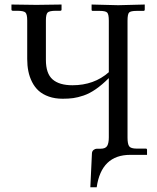

<svg xmlns="http://www.w3.org/2000/svg" viewBox="-20 -666 675 827"><path d="M529.3 -73.2Q529.3 -45.9 536.4 -35.9Q543.5 -25.9 569.3 -25.9H608.4Q613.3 -25.9 613.3 -20.5V1H541Q416.5 1 396.5 140.6H369.1L376 -5.4Q376.5 -15.1 383.3 -20.3Q390.1 -25.4 396.5 -25.4H413.1Q434.6 -25.4 441.7 -37.6Q448.7 -49.8 448.7 -74.2V-329.6Q419.9 -300.8 392.8 -282Q365.7 -263.2 340.3 -254.6Q314.9 -246.1 295.2 -243.4Q275.4 -240.7 250 -240.7Q216.8 -240.7 190.4 -250Q164.1 -259.3 146.7 -274.9Q129.4 -290.5 118.2 -312.7Q106.9 -335 102.1 -359.4Q97.2 -383.8 97.2 -412.1V-578.1Q97.2 -604.5 89.6 -612.1Q82 -619.6 53.2 -619.6H35.6Q29.3 -619.6 29.3 -625V-646.5L136.7 -645L245.1 -646.5V-624.5Q245.1 -619.6 239.3 -619.6H221.7Q191.9 -619.6 184.8 -611.6Q177.7 -603.5 177.7 -578.1V-408.2Q177.7 -349.1 206.5 -324Q235.4 -298.8 292 -298.8Q385.3 -298.8 448.7 -355V-577.1Q448.7 -604 441.9 -611.6Q435.1 -619.1 409.2 -619.1H379.4Q374.5 -619.1 374.5 -624V-646.5L489.3 -643.6L603.5 -646.5V-625Q603.5 -619.1 598.1 -619.1H568.8Q543 -619.1 536.1 -612.1Q529.3 -605 529.3 -577.1Z"/></svg>

Font: Libertinage
Style: f
Weight: 400
Designer: OSP
Foundry: OSP
Version: Version 1.0; 2008; OFL relea